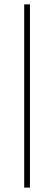

<svg xmlns="http://www.w3.org/2000/svg" viewBox="-20 -731 245 883"><path d="M117.7 131.8H91.3V-710.9H117.7Z"/></svg>

Font: Robert Sans Thin
Style: Regular
Weight: 100
Designer: Christian Robertson (extended by Adam Twardoch)
Foundry: Google
Version: Version 12.135;April 2, 2019;FontCreator 11.5.0.2425 64-bit;